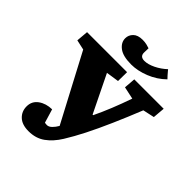

<svg xmlns="http://www.w3.org/2000/svg" viewBox="-251 -1066 1228 1228"><g transform="rotate(45 363.5 -452.0)"><path d="M432 -352H437Q490 -462 539 -604L455 -622L461 -700H727L720 -618L642 -601Q602 -501 561 -407.5Q520 -314 483 -241Q447 -170 411 -112Q375 -54 328.5 -20.5Q282 13 217 13Q158 13 127 -16.5Q96 -46 96 -91Q96 -138 133.5 -165Q171 -192 225 -193L253 -100Q262 -98 273 -98Q289 -98 305 -113.5Q321 -129 334 -152L95 -604L27 -619L34 -700H396L395 -619L308 -606ZM380 -753Q305 -753 269.5 -780Q234 -807 234 -845Q234 -874 255.5 -895.5Q277 -917 320 -917Q341 -917 357.5 -913Q374 -909 385 -905L384 -868Q382 -829 423 -829Q455 -829 495 -848.5Q535 -868 568 -899Q568 -899 576 -889Q584 -879 594.5 -867.5Q605 -856 611 -850Q563 -803 500 -778Q437 -753 380 -753Z"/></g></svg>

Font: Literata 12pt ExtraBold
Style: Italic
Weight: 800
Italic angle: -2°
Designer: Latin by Veronika Burian and Jose Scaglione. Greek by Irene Vlachou. Cyrillic by Vera Evstafieva
Foundry: TypeTogether
Version: Version 3.002